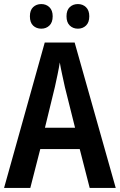

<svg xmlns="http://www.w3.org/2000/svg" viewBox="-20 -924 589 944"><path d="M421 0 372 -191H178L129 0H0L200 -715H347L549 0ZM299 -496Q293 -524 285.5 -558Q278 -592 274 -617Q270 -591 263 -557.5Q256 -524 250 -497L201 -296H349ZM127 -844Q127 -874 143 -889Q159 -904 183 -904Q207 -904 223 -888.5Q239 -873 239 -844Q239 -814 223 -798.5Q207 -783 183 -783Q159 -783 143 -798Q127 -813 127 -844ZM307 -844Q307 -874 323 -889Q339 -904 363 -904Q387 -904 403 -888.5Q419 -873 419 -844Q419 -814 403 -798.5Q387 -783 363 -783Q339 -783 323 -798.5Q307 -814 307 -844Z"/></svg>

Font: Noto Sans Condensed SemiBold
Style: Regular
Weight: 600
Width: 3
Designer: Monotype Design Team
Foundry: Monotype Imaging Inc.
Version: Version 2.013; ttfautohint (v1.8.4.7-5d5b)